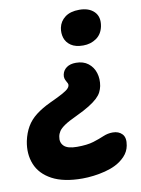

<svg xmlns="http://www.w3.org/2000/svg" viewBox="-148 -579 657 894"><g transform="rotate(-10 180.5 -132.0)"><path d="M169.2 256Q80 256 25.8 226.8Q-28.4 197.6 -48.3 148.2Q-68.2 98.8 -56.4 39Q-48.2 1.2 -31.6 -27.1Q-15 -55.4 13.2 -77.3Q41.4 -99.2 82.2 -118.4Q123.4 -137.2 144 -148.8Q164.6 -160.4 171.7 -168.1Q178.8 -175.8 179.4 -181.4Q180.8 -187.2 178.4 -192.3Q176 -197.4 172.3 -203.7Q168.6 -210 166.5 -217.7Q164.4 -225.4 166.6 -236.4Q171 -256.2 187.7 -268.1Q204.4 -280 231.6 -280Q266.6 -280 289.5 -262.2Q312.4 -244.4 321.4 -215.6Q330.4 -186.8 324.4 -153.8Q321.4 -139.2 314.7 -125.7Q308 -112.2 293.6 -98.6Q279.2 -85 254.4 -69.5Q229.6 -54 191.2 -36Q152.2 -18 132.9 -4.7Q113.6 8.6 105.9 20.3Q98.2 32 96 45Q90.6 72.2 107.8 89.3Q125 106.4 169.4 106.4Q218 106.4 247.7 97.1Q277.4 87.8 298.9 78.5Q320.4 69.2 343.8 69.2Q372.4 69.2 388.7 86.8Q405 104.4 398 140.8Q392.8 169 372.7 190.2Q352.6 211.4 326 224.4Q303.6 235.4 276.5 242.3Q249.4 249.2 221.6 252.6Q193.8 256 169.2 256ZM280.2 -353.4Q243.6 -353.4 222.3 -367.9Q201 -382.4 193.8 -404.9Q186.6 -427.4 191.4 -452.6Q197.6 -482.8 222.6 -501.6Q247.6 -520.4 289.8 -520.4Q335.8 -520.4 360.3 -495.5Q384.8 -470.6 376.4 -427Q369 -390.6 342.2 -372Q315.4 -353.4 280.2 -353.4Z"/></g></svg>

Font: Shantell Sans Light
Style: Italic
Weight: 300
Italic angle: -11°
Designer: Stephen Nixon, Anya Danilova, Shantell Martin
Foundry: Arrow Type
Version: Version 1.008;[ac192a2d6]